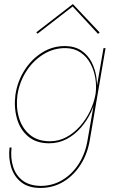

<svg xmlns="http://www.w3.org/2000/svg" viewBox="-20 -697 565 946"><path d="M37 30Q31 81 44.5 124Q58 167 91.5 192.5Q125 218 180 219Q239 219 288 189.5Q337 160 369.5 108Q402 56 412 -10L490 -460H500L423 -10Q412 59 378 113Q344 167 293 198Q242 229 179 229Q121 229 85.5 201.5Q50 174 35.5 128.5Q21 83 27 30ZM56 -230Q66 -296 100.5 -350.5Q135 -405 187.5 -438Q240 -471 303 -470Q350 -469 382 -447Q414 -425 432 -389.5Q450 -354 455.5 -312Q461 -270 455 -230Q448 -187 428.5 -145Q409 -103 378.5 -68Q348 -33 308.5 -12Q269 9 222 9Q159 9 119 -24.5Q79 -58 63.5 -113Q48 -168 56 -230ZM66 -230Q58 -171 73 -118.5Q88 -66 126.5 -33.5Q165 -1 226 -1Q270 -1 307.5 -21.5Q345 -42 375 -76Q405 -110 424.5 -151.5Q444 -193 451 -235Q456 -271 450 -310Q444 -349 426 -383Q408 -417 377.5 -438Q347 -459 305 -460Q245 -461 194 -429.5Q143 -398 109.5 -345.5Q76 -293 66 -230ZM165 -531 159 -538 339 -677 471 -537 463 -530 338 -665Z"/></svg>

Font: Jost Thin
Style: Italic
Weight: 200
Italic angle: -5°
Version: Version 3.710